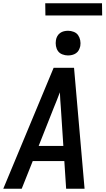

<svg xmlns="http://www.w3.org/2000/svg" viewBox="-23 -1147 643 1167"><path d="M-3 0 303 -735H427L491 0H379L368 -168H176L109 0ZM212 -260H362L347 -490Q345 -514 343.5 -538Q342 -562 341 -586Q332 -562 322.5 -538Q313 -514 303 -490ZM390 -810Q373 -810 356 -816.5Q339 -823 329.5 -836.5Q320 -850 317 -867.5Q314 -885 317 -903Q319 -916 325.5 -927.5Q332 -939 342.5 -946.5Q353 -954 365.5 -957Q378 -960 391 -960Q408 -960 425 -953.5Q442 -947 451.5 -933.5Q461 -920 464.5 -902.5Q468 -885 465 -867Q462 -854 456 -842.5Q450 -831 439 -823.5Q428 -816 415.5 -813Q403 -810 390 -810ZM253 -1053 252 -1127H597L598 -1053Z"/></svg>

Font: Iosevka Aile Semibold
Style: Italic
Weight: 600
Italic angle: -9°
Designer: Belleve Invis
Foundry: Belleve Invis
Version: Version 31.1.0; ttfautohint (v1.8.4)